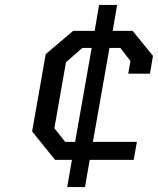

<svg xmlns="http://www.w3.org/2000/svg" viewBox="-20 -757 639 777"><path d="M252 0 271 -110H203L110 -225L165 -538L276 -632H363L381 -737H454L436 -632H517L599 -531L587 -459H499L508 -510L467 -563H423L356 -183H534L521 -110H343L324 0ZM244 -183H284L351 -563H313L247 -505L200 -238Z"/></svg>

Font: Tomorrow
Style: Italic
Weight: 400
Italic angle: -10°
Designer: Tony de Marco, Monica Rizzolli
Foundry: Just in Type
Version: Version 2.002